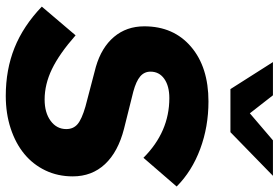

<svg xmlns="http://www.w3.org/2000/svg" viewBox="-174 -806 989 682"><g transform="rotate(90 321.0 -464.5)"><path d="M3 -118 105 -238Q171 -180 225 -154Q279 -128 333 -128Q380 -128 409 -149.5Q438 -171 438 -205Q438 -230 420.5 -245Q403 -260 358 -273L217 -310Q148 -330 110.5 -374.5Q73 -419 73 -482Q73 -586 145.5 -648Q218 -710 340 -710Q430 -710 509 -680.5Q588 -651 642 -597L540 -479Q494 -525 441 -548Q388 -571 328 -571Q285 -571 259.5 -553Q234 -535 234 -504Q234 -482 251 -467.5Q268 -453 305 -443L437 -410Q519 -389 562.5 -342.5Q606 -296 606 -228Q606 -175 585 -131Q564 -87 526.5 -56Q489 -25 436 -7.5Q383 10 320 10Q227 10 149.5 -21Q72 -52 3 -118ZM318 -939 382 -857 478 -939H604L449 -788H296L200 -939Z"/></g></svg>

Font: Red Hat Text
Style: Bold Italic
Weight: 700
Italic angle: -12°
Designer: Pentagram / MCKL
Foundry: Pentagram / MCKL
Version: Version 1.003; Red Hat Text Bold Italic